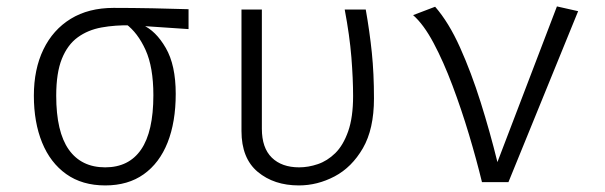

<svg xmlns="http://www.w3.org/2000/svg" viewBox="-20 -554 1840 584"><path d="M325.5 -530Q381.5 -530 444.2 -528.8Q507 -527.5 553.5 -526V-465.5L405 -475.5L379 -477Q330.5 -478 289 -470.5Q247.5 -463 216.5 -440.5Q185.5 -418 168.2 -375.2Q151 -332.5 151 -263Q151 -153 189.2 -99Q227.5 -45 300 -45Q372 -45 409.2 -99.2Q446.5 -153.5 446.5 -264.5Q446.5 -349.5 422.8 -402Q399 -454.5 362.5 -481.5L413 -478.5Q454 -460.5 484.2 -408.2Q514.5 -356 514.5 -268.5Q514.5 -183 489.8 -120.5Q465 -58 417.2 -24Q369.5 10 300 10Q230 10 181.5 -24.5Q133 -59 108 -120.5Q83 -182 83 -263Q83 -343.5 112 -403.5Q141 -463.5 195.2 -496.8Q249.5 -530 325.5 -530Z M1092.5 -525Q1104.5 -457 1111 -393.8Q1117.5 -330.5 1117.5 -254.5Q1117.5 -161.5 1083.8 -103.2Q1050 -45 997.8 -17.5Q945.5 10 889 10Q813.5 10 764 -31.2Q714.5 -72.5 714.5 -155.5V-525H776.5V-162.5Q776.5 -104 806.8 -74.5Q837 -45 890 -45Q918 -45 946.8 -54.8Q975.5 -64.5 999.8 -88.2Q1024 -112 1039 -154.5Q1054 -197 1054 -262Q1054 -314 1048.8 -379.8Q1043.5 -445.5 1028.5 -525Z M1446 0Q1429.5 -68 1406.5 -144.8Q1383.5 -221.5 1356.2 -294Q1329 -366.5 1298.8 -423.2Q1268.5 -480 1236.5 -508L1303.5 -533.5Q1345 -486 1379.2 -409.8Q1413.5 -333.5 1442 -243Q1470.5 -152.5 1493 -61L1674 -534.5L1738.5 -520L1526.5 0Z"/></svg>

Font: Fira Code Light Light
Style: Regular
Weight: 300
Monospace: yes
Version: Version 5.002